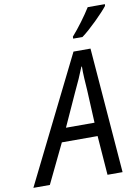

<svg xmlns="http://www.w3.org/2000/svg" viewBox="-161 -1013 777 1079"><g transform="rotate(-10 227.5 -473.5)"><path d="M306 -798V-787H359C406 -821 486 -901 514 -937L515 -947H417C389 -902 345 -842 306 -798ZM-60 0H34L142 -224H346L363 0H449L392 -715H295ZM179 -301 263 -486C287 -536 308 -583 324 -624H327C326 -585 330 -532 333 -488L342 -301Z"/></g></svg>

Font: Noto Sans SemiCondensed
Style: Italic
Weight: 400
Width: 4
Italic angle: -12°
Designer: Monotype Design Team
Foundry: Monotype Imaging Inc.
Version: Version 2.013